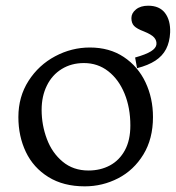

<svg xmlns="http://www.w3.org/2000/svg" viewBox="-20 -649 622 679"><path d="M45 -235Q45 -307 80.9 -363Q116.8 -419 175 -450Q233.2 -481 297.8 -481Q367.2 -481 417.6 -447.5Q468 -414 494.5 -358Q521 -302 521 -235Q521 -158 487 -102.5Q453 -47 397.8 -18.5Q342.5 10 279.8 10Q204.2 10 151.1 -23Q98 -56 71.5 -111.5Q45 -167 45 -235ZM441 -205.2Q441 -267.8 420.5 -317.9Q400 -368 362.9 -397Q325.8 -426 276.8 -426Q232.5 -426 198.4 -405Q164.2 -384 145.8 -346.4Q127.2 -308.8 127.2 -260.5Q127.2 -206.8 145.8 -157.5Q164.2 -108.2 201.8 -77.1Q239.2 -46 293 -46Q335.2 -46 368.8 -64Q402.2 -82 421.6 -117.5Q441 -153 441 -205.2ZM581.7 -534.1Q580.1 -500.3 567.4 -475.6Q554.7 -451 529.4 -434.5Q504 -417.9 464.7 -407.9L457.8 -445.6Q496.3 -456.4 514 -467.6Q531.7 -478.7 533.2 -491.8Q534.7 -505.6 525.1 -516.4Q515.5 -527.2 488.6 -538Q464 -547.2 454.3 -557.2Q444.7 -567.2 444.7 -584.9Q444.7 -602.6 460.9 -615.7Q477 -628.8 504 -628.8Q544 -628.8 563.6 -603Q583.2 -577.2 581.7 -534.1Z"/></svg>

Font: TMT Limkin
Style: Regular
Weight: 400
Designer: Gabriel Drozdov
Version: Version 1.000;Glyphs 3.1.2 (3151)